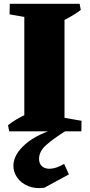

<svg xmlns="http://www.w3.org/2000/svg" viewBox="-20 -686 468 1003"><path d="M107 0V-666H317V0ZM28 0 22 -32Q43 -49 68 -63.5Q93 -78 121 -91L122 0ZM265 0 268 -79 406 -55 405 0ZM168 -587 30 -611 31 -666H171ZM303 -575 302 -666H396L402 -634Q381 -618 356.5 -603.5Q332 -589 303 -575ZM211 295Q163 301 127 286Q91 271 70.5 242.5Q50 214 50 180Q50 122 112.5 67Q175 12 301 -23L320 0Q261 37 222.5 70.5Q184 104 184 144Q184 170 201 184Q218 198 248 195Q278 192 315 170L340 225Z"/></svg>

Font: Eczar ExtraBold
Style: Regular
Weight: 800
Designer: Vaibhav Singh
Foundry: Rosetta Type Foundry
Version: Version 2.000